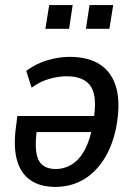

<svg xmlns="http://www.w3.org/2000/svg" viewBox="-20 -724 526 753"><path d="M197 9Q137 9 98.5 -18Q60 -45 46 -98Q32 -151 43 -229L48 -269H365L356 -206H108L126 -226Q117 -165 122 -129Q127 -93 146.5 -77Q166 -61 199 -61Q232 -61 261.5 -79Q291 -97 312 -135.5Q333 -174 344 -234L348 -260Q357 -318 348.5 -354.5Q340 -391 312.5 -408Q285 -425 241 -425Q211 -425 174.5 -415Q138 -405 104 -380L83 -446Q122 -475 166.5 -488Q211 -501 253 -501Q328 -501 374.5 -469.5Q421 -438 437 -376Q453 -314 435 -221Q419 -146 384.5 -94.5Q350 -43 302.5 -17Q255 9 197 9ZM317 -611 331 -704H424L409 -611ZM158 -611 173 -704H265L251 -611Z"/></svg>

Font: Nunito Sans 10pt Condensed SemiBold
Style: Italic
Weight: 600
Width: 3
Italic angle: -9°
Designer: Vernon Adams
Foundry: Vernon Adams
Version: Version 3.101;gftools[0.9.27]